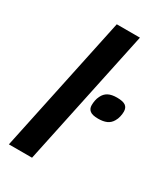

<svg xmlns="http://www.w3.org/2000/svg" viewBox="-182 -805 764 884"><g transform="rotate(30 199.5 -363.5)"><path d="M16.1 0 169.9 -727.1H293L139.2 0ZM399.4 -394.5Q399.4 -382.8 396.2 -368.4Q393.1 -354 385.7 -341.8Q375 -323.2 356.9 -315.4Q338.9 -307.6 312.5 -307.6Q281.7 -307.6 268.8 -317.9Q255.9 -328.1 255.9 -346.7Q255.9 -358.9 258.3 -371.8Q260.7 -384.8 266.6 -396.5Q276.4 -417 294.2 -426.3Q312 -435.5 339.8 -435.5Q371.6 -435.5 385.5 -425.8Q399.4 -416 399.4 -394.5Z"/></g></svg>

Font: Clear Sans
Style: Bold Italic
Weight: 700
Italic angle: -12°
Foundry: Intel Corporation
Version: Version 1.00